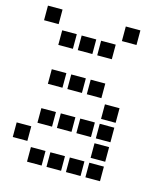

<svg xmlns="http://www.w3.org/2000/svg" viewBox="-115 -877 829 953"><g transform="rotate(15 300.0 -400.5)"><path d="M14 -788Q13 -788 13 -788Q13 -788 13 -787V-714Q13 -713 13 -713Q13 -713 14 -713H87Q88 -713 88 -713Q88 -713 88 -714V-787Q88 -788 88 -788Q88 -788 87 -788ZM414 -788Q413 -788 413 -788Q413 -788 413 -787V-714Q413 -713 413 -713Q413 -713 414 -713H487Q488 -713 488 -713Q488 -713 488 -714V-787Q488 -788 488 -788Q488 -788 487 -788ZM114 -688Q113 -688 113 -688Q113 -688 113 -687V-614Q113 -613 113 -613Q113 -613 114 -613H187Q188 -613 188 -613Q188 -613 188 -614V-687Q188 -688 188 -688Q188 -688 187 -688ZM214 -688Q213 -688 213 -688Q213 -688 213 -687V-614Q213 -613 213 -613Q213 -613 214 -613H287Q288 -613 288 -613Q288 -613 288 -614V-687Q288 -688 288 -688Q288 -688 287 -688ZM314 -688Q313 -688 313 -688Q313 -688 313 -687V-614Q313 -613 313 -613Q313 -613 314 -613H387Q388 -613 388 -613Q388 -613 388 -614V-687Q388 -688 388 -688Q388 -688 387 -688ZM114 -488Q113 -488 113 -488Q113 -488 113 -487V-414Q113 -413 113 -413Q113 -413 114 -413H187Q188 -413 188 -413Q188 -413 188 -414V-487Q188 -488 188 -488Q188 -488 187 -488ZM214 -488Q213 -488 213 -488Q213 -488 213 -487V-414Q213 -413 213 -413Q213 -413 214 -413H287Q288 -413 288 -413Q288 -413 288 -414V-487Q288 -488 288 -488Q288 -488 287 -488ZM314 -488Q313 -488 313 -488Q313 -488 313 -487V-414Q313 -413 313 -413Q313 -413 314 -413H387Q388 -413 388 -413Q388 -413 388 -414V-487Q388 -488 388 -488Q388 -488 387 -488ZM414 -388Q413 -388 413 -388Q413 -388 413 -387V-314Q413 -313 413 -313Q413 -313 414 -313H487Q488 -313 488 -313Q488 -313 488 -314V-387Q488 -388 488 -388Q488 -388 487 -388ZM114 -288Q113 -288 113 -288Q113 -288 113 -287V-214Q113 -213 113 -213Q113 -213 114 -213H187Q188 -213 188 -213Q188 -213 188 -214V-287Q188 -288 188 -288Q188 -288 187 -288ZM214 -288Q213 -288 213 -288Q213 -288 213 -287V-214Q213 -213 213 -213Q213 -213 214 -213H287Q288 -213 288 -213Q288 -213 288 -214V-287Q288 -288 288 -288Q288 -288 287 -288ZM314 -288Q313 -288 313 -288Q313 -288 313 -287V-214Q313 -213 313 -213Q313 -213 314 -213H387Q388 -213 388 -213Q388 -213 388 -214V-287Q388 -288 388 -288Q388 -288 387 -288ZM414 -288Q413 -288 413 -288Q413 -288 413 -287V-214Q413 -213 413 -213Q413 -213 414 -213H487Q488 -213 488 -213Q488 -213 488 -214V-287Q488 -288 488 -288Q488 -288 487 -288ZM14 -188Q13 -188 13 -188Q13 -188 13 -187V-114Q13 -113 13 -113Q13 -113 14 -113H87Q88 -113 88 -113Q88 -113 88 -114V-187Q88 -188 88 -188Q88 -188 87 -188ZM414 -188Q413 -188 413 -188Q413 -188 413 -187V-114Q413 -113 413 -113Q413 -113 414 -113H487Q488 -113 488 -113Q488 -113 488 -114V-187Q488 -188 488 -188Q488 -188 487 -188ZM114 -88Q113 -88 113 -88Q113 -88 113 -87V-14Q113 -13 113 -13Q113 -13 114 -13H187Q188 -13 188 -13Q188 -13 188 -14V-87Q188 -88 188 -88Q188 -88 187 -88ZM214 -88Q213 -88 213 -88Q213 -88 213 -87V-14Q213 -13 213 -13Q213 -13 214 -13H287Q288 -13 288 -13Q288 -13 288 -14V-87Q288 -88 288 -88Q288 -88 287 -88ZM314 -88Q313 -88 313 -88Q313 -88 313 -87V-14Q313 -13 313 -13Q313 -13 314 -13H387Q388 -13 388 -13Q388 -13 388 -14V-87Q388 -88 388 -88Q388 -88 387 -88ZM414 -88Q413 -88 413 -88Q413 -88 413 -87V-14Q413 -13 413 -13Q413 -13 414 -13H487Q488 -13 488 -13Q488 -13 488 -14V-87Q488 -88 488 -88Q488 -88 487 -88Z"/></g></svg>

Font: Doto
Style: Bold
Weight: 700
Monospace: yes
Version: Version 1.000